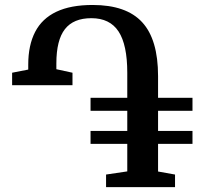

<svg xmlns="http://www.w3.org/2000/svg" viewBox="-20 -772 890 792"><path d="M417.5 0V-52L505 -65V-178.5H353.5V-232H505V-315H353.5V-368.5H505V-472Q505 -587.5 469 -642.2Q433 -697 357 -697Q283 -697 247.8 -651.8Q212.5 -606.5 212.5 -510.5V-486.5L279 -472V-420.5H30V-472L96.5 -485V-505.5Q96.5 -585.5 125 -640.5Q153.5 -695.5 212.5 -723.5Q271.5 -751.5 362 -751.5Q501 -751.5 566.5 -680.2Q632 -609 632 -458V-368.5H774V-315H632V-232H774V-178.5H632V-64.5L702 -52V0Z"/></svg>

Font: Merriweather 28pt SemiBold
Style: Regular
Weight: 600
Version: Version 2.100